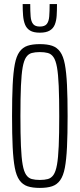

<svg xmlns="http://www.w3.org/2000/svg" viewBox="-20 -912 390 940"><path d="M175 8Q139 8 115 0Q91 -8 75.5 -29.5Q60 -51 52.5 -90.5Q45 -130 42 -192Q39 -254 39 -344Q39 -434 42 -496Q45 -558 52.5 -597.5Q60 -637 75.5 -658.5Q91 -680 115 -688Q139 -696 175 -696Q211 -696 235 -688Q259 -680 274.5 -658.5Q290 -637 297.5 -597.5Q305 -558 308 -496Q311 -434 311 -344Q311 -254 308 -192Q305 -130 297.5 -90.5Q290 -51 274.5 -29.5Q259 -8 235 0Q211 8 175 8ZM175 -31Q198 -31 214.5 -35.5Q231 -40 242 -56Q253 -72 259 -105.5Q265 -139 267.5 -197Q270 -255 270 -344Q270 -433 267.5 -491Q265 -549 259 -582.5Q253 -616 242 -632Q231 -648 214.5 -652.5Q198 -657 175 -657Q152 -657 135.5 -652.5Q119 -648 108 -632Q97 -616 91 -582.5Q85 -549 82.5 -491Q80 -433 80 -344Q80 -255 82.5 -197Q85 -139 91 -105.5Q97 -72 108 -56Q119 -40 135.5 -35.5Q152 -31 175 -31ZM175 -752Q144 -752 127 -762.5Q110 -773 102.5 -792Q95 -811 93 -836Q91 -861 91 -892H128Q128 -856 130 -831.5Q132 -807 142 -794.5Q152 -782 175 -782Q199 -782 209 -794.5Q219 -807 221 -831.5Q223 -856 223 -892H259Q259 -861 257.5 -836Q256 -811 248.5 -792Q241 -773 223.5 -762.5Q206 -752 175 -752Z"/></svg>

Font: Saira UltraCondensed ExtraLight
Style: Regular
Weight: 250
Width: 1
Designer: Hector Gatti with collaboration of the Omnibus-Type team
Foundry: Omnibus-Type
Version: Version 1.101